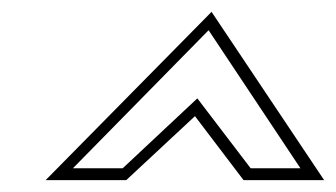

<svg xmlns="http://www.w3.org/2000/svg" viewBox="-20 -781 567 324"><path d="M57 -477H193L309 -585L391 -477H527L337 -761ZM103 -497 332 -730 487 -497H403L313 -615L187 -497Z"/></svg>

Font: Charger Pro
Style: OlObl
Weight: 900
Designer: Jasper
Foundry: Cannot Into Space Fonts
Version: Version 1.09